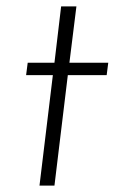

<svg xmlns="http://www.w3.org/2000/svg" viewBox="-20 -583 365 603"><path d="M220 -563 198 -386H320L315 -347H193L151 0H104L146 -347H62L67 -386H151L172 -563Z"/></svg>

Font: Josefin Sans Light
Style: Italic
Weight: 300
Italic angle: -7°
Designer: Santiago Orozco
Foundry: Typemade
Version: Version 2.000